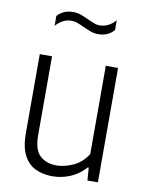

<svg xmlns="http://www.w3.org/2000/svg" viewBox="-86 -824 684 895"><g transform="rotate(10 256.0 -376.5)"><path d="M224 9Q179.5 9 144.2 -7.5Q109 -24 88.5 -62.8Q68 -101.5 68 -168V-541.5H126V-169.5Q126 -98.5 156.2 -71.2Q186.5 -44 234.5 -44Q269.5 -44 311 -62Q352.5 -80 380.5 -123.5V-541.5H438.5V0H389L384.5 -60H380Q348.5 -25 308 -8Q267.5 9 224 9ZM319 -680.5Q299 -680.5 281 -687.5Q263 -694.5 246.5 -702Q231 -709.5 216.5 -715Q202 -720.5 187.5 -720.5Q145.5 -720.5 113 -683.5V-730Q141 -762 188 -762Q208 -762 226 -755.2Q244 -748.5 260.5 -740.5Q276 -733.5 290.5 -727.8Q305 -722 319.5 -722Q361.5 -722 394 -759.5V-713Q366 -680.5 319 -680.5Z"/></g></svg>

Font: Encode Sans SemiCondensed SemiCondensed Light
Style: Regular
Weight: 300
Width: 4
Designer: Multiple Designers
Foundry: Impallari Type
Version: Version 3.000; ttfautohint (v1.8.3) -l 8 -r 50 -G 200 -x 14 